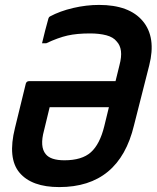

<svg xmlns="http://www.w3.org/2000/svg" viewBox="-20 -740 640 781"><path d="M383 -720Q506 -720 561 -654Q616 -588 587 -474L525 -230Q465 21 221 21Q109 21 59.5 -37.5Q10 -96 41 -220L85 -400Q88 -410 99 -410H450L466 -475Q475 -509 472 -532.5Q469 -556 455 -571Q441 -589 412.5 -596.5Q384 -604 346 -604Q293 -604 255 -595.5Q217 -587 168 -564H151Q157 -590 163.5 -615Q170 -640 177 -665Q179 -671 183 -673Q224 -695 277.5 -707.5Q331 -720 383 -720ZM242 -88Q313 -88 349.5 -120.5Q386 -153 404 -226L423 -304H182L159 -209Q141 -143 166 -113Q186 -88 242 -88Z"/></svg>

Font: Recursive Mn Lnr St SmB
Style: Italic
Weight: 600
Italic angle: -15°
Monospace: yes
Version: Version 1.079;hotconv 1.0.112;makeotfexe 2.5.65598; ttfautoh